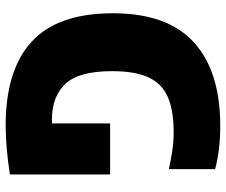

<svg xmlns="http://www.w3.org/2000/svg" viewBox="-80 -710 800 680"><g transform="rotate(90 320.0 -370.0)"><path d="M425 10Q228 10 127.5 -82.2Q27 -174.5 27 -370Q27 -563 129.8 -656.5Q232.5 -750 425 -750Q471.5 -750 507.8 -745.5Q544 -741 579 -732V-568Q545.5 -575.5 514 -580.2Q482.5 -585 448 -585Q371.5 -585 324 -564.5Q276.5 -544 254.2 -496.2Q232 -448.5 232 -367Q232 -249.5 276.8 -201.8Q321.5 -154 403 -154Q410 -154 417 -154V-360H598V-5Q555.5 1.5 510.2 5.8Q465 10 425 10Z"/></g></svg>

Font: Encode Sans Cnd Black
Style: Regular
Weight: 900
Width: 3
Designer: Multiple Designers
Foundry: Impallari Type
Version: Version 3.002; ttfautohint (v1.8.3) -l 8 -r 50 -G 200 -x 14 